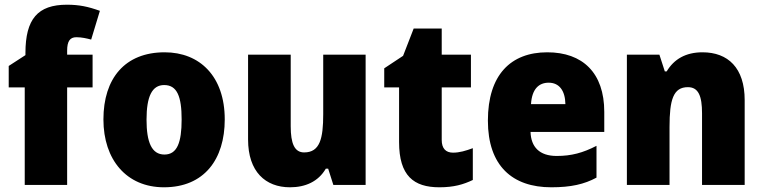

<svg xmlns="http://www.w3.org/2000/svg" viewBox="-20 -785 3239 815"><path d="M373 -414V-553H265V-570C265 -610 277 -627 304 -627C327 -627 348 -622 367 -617L404 -739C354 -757 316 -765 264 -765C140 -765 88 -704 88 -560V-551L17 -505V-414H85V0H265V-414Z M934 -278C934 -461 828 -563 679 -563C510 -563 419 -452 419 -278C419 -107 517 10 676 10C847 10 934 -109 934 -278ZM602 -277C602 -375 625 -424 677 -424C732 -424 751 -375 751 -278C751 -180 732 -129 678 -129C624 -129 602 -181 602 -277Z M1532 -553H1352V-300C1352 -197 1338 -138 1271 -138C1230 -138 1214 -176 1214 -249V-553H1033V-193C1033 -56 1107 10 1211 10C1276 10 1331 -14 1363 -69H1373L1395 0H1532Z M1903 -137C1872 -137 1855 -155 1855 -191V-414H1979V-553H1855V-664H1736L1691 -548L1611 -495V-414H1674V-182C1674 -39 1736 10 1845 10C1907 10 1947 -2 1987 -21V-156C1957 -145 1931 -137 1903 -137Z M2303 -563C2148 -563 2051 -467 2051 -273C2051 -81 2155 10 2320 10C2404 10 2460 -3 2512 -31V-166C2454 -136 2405 -123 2343 -123C2270 -123 2234 -161 2232 -225H2545V-310C2545 -476 2453 -563 2303 -563ZM2309 -434C2354 -434 2379 -400 2380 -343H2234C2238 -408 2268 -434 2309 -434Z M2962 -563C2891 -563 2841 -534 2810 -482H2802L2779 -553H2641V0H2822V-246C2822 -362 2838 -415 2900 -415C2945 -415 2960 -377 2960 -304V0H3141V-360C3141 -497 3070 -563 2962 -563Z"/></svg>

Font: Noto Sans Khmer SemiCondensed Black
Style: Regular
Weight: 900
Width: 4
Designer: Danh Hong and the Monotype Design Team
Foundry: Monotype Imaging Inc.
Version: Version 2.004